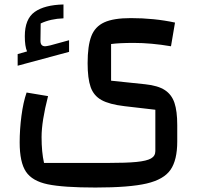

<svg xmlns="http://www.w3.org/2000/svg" viewBox="-20 -561 899 859"><path d="M99 -147 195 -131Q166 -18 166 52Q166 120 177 168H460Q546 168 591 163.5Q636 159 655.5 148Q675 137 675 115V-70L537 -86Q469 -94 434 -113.5Q399 -133 385.5 -171.5Q372 -210 372 -278Q372 -356 388.5 -399Q405 -442 446.5 -461Q488 -480 565 -480Q670 -480 763 -460L745 -354Q656 -369 579 -369Q513 -369 477 -364V-200L630 -184Q687 -178 717.5 -158Q748 -138 760.5 -101Q773 -64 773 -1V72Q773 155 743 198.5Q713 242 636 260Q559 278 407 278Q263 278 193.5 263.5Q124 249 96 207Q68 165 68 76Q68 18 76 -43Q84 -104 99 -147ZM289 -381V-329L59 -267V-319L101 -331Q91 -354 91 -399Q91 -476 135 -507.5Q179 -539 264 -541V-479Q206 -477 162 -456L161 -378Q161 -354 182 -354Q187 -354 205 -358Z"/></svg>

Font: Changa Medium
Style: Regular
Weight: 500
Designer: Eduardo Rodriguez Tunni
Foundry: Eduardo Rodriguez Tunni
Version: Version 2.002; ttfautohint (v1.5) -l 8 -r 50 -G 150 -x 14 -H